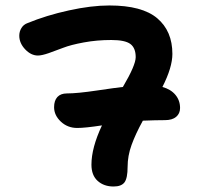

<svg xmlns="http://www.w3.org/2000/svg" viewBox="-20 -659 740 695"><path d="M259.8 -195.8Q224.6 -195.8 200.2 -218.8Q175.8 -241.7 175.8 -271Q175.8 -294.9 187.7 -307.9Q199.7 -320.8 222.2 -320.8Q259.8 -320.8 330.3 -331.3Q400.9 -341.8 424.8 -344.2Q471.2 -422.9 471.2 -452.1Q471.2 -485.4 451.9 -499.8Q432.6 -514.2 382.8 -514.2Q330.6 -514.2 283.2 -505.4Q235.8 -496.6 209 -486.1Q182.1 -475.6 156.7 -466.8Q131.3 -458 117.2 -458Q92.3 -458 71 -480.5Q49.8 -502.9 49.8 -529.8Q49.8 -544.9 57.6 -557.6Q65.4 -570.3 79.1 -575.2Q147.9 -603.5 229.2 -621.3Q310.5 -639.2 376 -639.2Q494.6 -639.2 549.3 -592.8Q604 -546.4 604 -463.9Q604 -415 567.9 -344.2Q598.1 -335.9 615 -315.7Q631.8 -295.4 631.8 -268.1Q631.8 -248 617.7 -236.1Q603.5 -224.1 577.1 -224.1Q544.9 -224.1 497.1 -222.2Q470.7 -174.3 456.3 -134.5Q441.9 -94.7 441.9 -55.2Q441.9 -14.2 430.7 1Q419.4 16.1 391.1 16.1Q356 16.1 333.5 -4.2Q311 -24.4 311 -63Q311 -124 349.1 -205.1Q288.1 -195.8 259.8 -195.8Z"/></svg>

Font: Shantell Sans Irregular Bouncy
Style: Regular
Weight: 600
Designer: Stephen Nixon, Anya Danilova, Shantell Martin
Foundry: Arrow Type
Version: Version 1.006;[9816181b4]